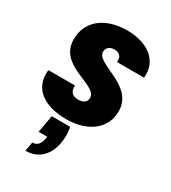

<svg xmlns="http://www.w3.org/2000/svg" viewBox="-244 -840 1153 1292"><g transform="rotate(30 333.0 -194.0)"><path d="M203 38 179 173H246L244 186C235 235 213 257 178 257L165 328C270 328 330 257 347 164C354 125 355 82 346 38ZM577 -214C577 -419 285 -415 285 -511C285 -543 310 -562 345 -562C385 -562 407 -537 400 -497H611C626 -634 515 -716 356 -716C191 -716 71 -632 72 -483C73 -278 365 -298 365 -197C365 -164 338 -147 301 -147C253 -147 231 -174 235 -219H28C11 -67 129 7 297 7C472 7 577 -88 577 -214Z"/></g></svg>

Font: SVN-Poppins ExtraBold
Style: Italic
Weight: 800
Italic angle: -10°
Designer: Ninad Kale (Devanagari), Jonny Pinhorn (Latin)
Foundry: Indian Type Foundry
Version: Version 3.002 2017